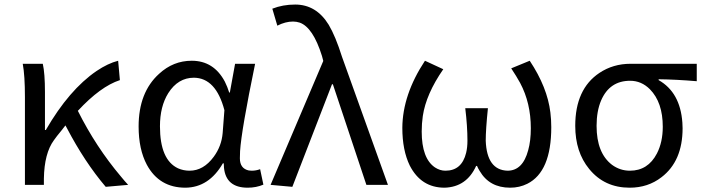

<svg xmlns="http://www.w3.org/2000/svg" viewBox="-20 -829 3158 861"><path d="M554.7 0 454.1 8.8Q359.4 -102.5 279.3 -255.9Q276.4 -261.7 273.4 -266.6Q267.6 -258.8 255.9 -244.1Q232.4 -215.8 221.7 -200.2Q178.7 -141.6 176.8 -28.3V0H91.8V-393.6Q91.8 -490.2 82 -543H171.9Q181.6 -500 181.6 -416V-246.1H185.5Q290 -426.8 413.1 -510.7Q463.9 -544.9 509.8 -556.6L517.6 -469.7Q430.7 -441.4 329.1 -332Q410.2 -169.9 522.5 -37.1Q539.1 -16.6 554.7 0Z M811.5 12.7Q694.3 12.7 638.7 -89.8Q601.6 -159.2 601.6 -261.7Q601.6 -415 693.4 -498Q756.8 -556.6 839.8 -556.6Q938.5 -556.6 988.3 -462.9Q1000 -439.5 1007.8 -414.1H1010.7L1034.2 -543H1124Q1062.5 -245.1 1056.6 -151.4Q1055.7 -133.8 1055.7 -119.1Q1055.7 -73.2 1095.7 -64.5Q1102.5 -63.5 1109.4 -63.5Q1127.9 -63.5 1146.5 -70.3L1161.1 -1Q1128.9 12.7 1090.8 12.7Q993.2 12.7 984.4 -77.1Q983.4 -86.9 983.4 -96.7H979.5Q917 11.7 811.5 12.7ZM830.1 -63.5Q892.6 -63.5 938.5 -126Q973.6 -173.8 978.5 -232.4L986.3 -335Q948.2 -479.5 849.6 -480.5Q778.3 -480.5 734.4 -411.1Q697.3 -351.6 697.3 -262.7Q697.3 -112.3 778.3 -74.2Q802.7 -63.5 830.1 -63.5Z M1291 8.8 1193.4 0 1429.7 -555.7 1423.8 -578.1Q1383.8 -706.1 1324.2 -727.5Q1309.6 -732.4 1293.9 -732.4Q1259.8 -732.4 1223.6 -713.9L1201.2 -790Q1248 -808.6 1303.7 -808.6Q1398.4 -808.6 1454.1 -717.8Q1484.4 -667 1513.7 -574.2L1719.7 0H1623L1472.7 -451.2H1468.8Z M1973.6 12.7Q1868.2 12.7 1817.4 -86.9Q1784.2 -155.3 1784.2 -255.9Q1785.2 -404.3 1885.7 -556.6L1967.8 -518.6Q1890.6 -407.2 1876 -308.6Q1871.1 -275.4 1871.1 -239.3Q1871.1 -118.2 1930.7 -78.1Q1953.1 -63.5 1977.5 -63.5Q2050.8 -63.5 2070.3 -143.6Q2076.2 -168 2076.2 -198.2Q2076.2 -262.7 2066.4 -343.8H2168Q2158.2 -248 2158.2 -198.2Q2163.1 -66.4 2255.9 -63.5Q2324.2 -63.5 2348.6 -155.3Q2360.4 -197.3 2360.4 -253.9Q2360.4 -367.2 2312.5 -457Q2295.9 -487.3 2272.5 -522.5L2355.5 -556.6Q2434.6 -437.5 2448.2 -324.2Q2452.1 -292 2452.1 -258.8Q2452.1 -58.6 2344.7 -4.9Q2309.6 12.7 2267.6 12.7Q2174.8 12.7 2130.9 -62.5Q2124 -73.2 2119.1 -85H2115.2Q2072.3 9.8 1973.6 12.7Z M2803.7 12.7Q2690.4 12.7 2622.1 -71.3Q2559.6 -147.5 2559.6 -264.6Q2559.6 -429.7 2668 -502Q2729.5 -543 2807.6 -543H3104.5V-464.8Q3010.7 -472.7 2933.6 -473.6V-469.7Q3030.3 -415 3040 -279.3Q3041 -266.6 3041 -253.9Q3041 -106.4 2946.3 -34.2Q2885.7 12.7 2803.7 12.7ZM2804.7 -63.5Q2885.7 -63.5 2925.8 -140.6Q2952.1 -191.4 2952.1 -260.7Q2952.1 -370.1 2894.5 -428.7Q2856.4 -466.8 2805.7 -466.8Q2713.9 -466.8 2675.8 -378.9Q2655.3 -331.1 2655.3 -264.6Q2655.3 -142.6 2724.6 -89.8Q2760.7 -63.5 2804.7 -63.5Z"/></svg>

Font: Taipei Sans TC Beta
Style: Regular
Weight: 400
Designer: JT Foundry
Foundry: JT Foundry
Version: Version 1.000